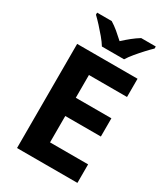

<svg xmlns="http://www.w3.org/2000/svg" viewBox="-224 -1037 1000 1140"><g transform="rotate(30 276.0 -467.0)"><path d="M499 0H85V-714H499V-589H238V-433H482V-308H238V-127H499ZM220 -774Q206 -797 183.5 -824Q161 -851 137.5 -876.5Q114 -902 95 -920V-934H195Q221 -918 245 -898Q269 -878 295 -854Q321 -878 346 -898Q371 -918 397 -934H497V-920Q479 -903 455 -877Q431 -851 408.5 -824Q386 -797 372 -774Z"/></g></svg>

Font: Noto Sans Lao Looped
Style: Bold
Weight: 700
Designer: Mark Frömberg, Ben Mitchell
Foundry: The Fontpad Ltd
Version: Version 1.001